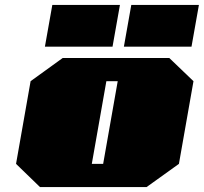

<svg xmlns="http://www.w3.org/2000/svg" viewBox="-20 -758 826 778"><path d="M162 -569 192 -738H466L436 -569ZM482 -569 512 -738H786L756 -569ZM142 0 45 -94 104 -429 234 -523H666L764 -429L705 -94L574 0ZM352 -94H398L457 -429H411Z"/></svg>

Font: Tomorrow Black
Style: Italic
Weight: 900
Italic angle: -10°
Designer: Tony de Marco, Monica Rizzolli
Foundry: Just in Type
Version: Version 2.002